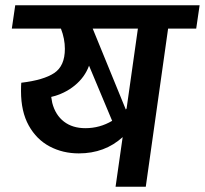

<svg xmlns="http://www.w3.org/2000/svg" viewBox="-20 -711 780 731"><path d="M727 -602H620L535 0H420L447 -189Q379 -127 280 -127Q219 -127 169 -153.5Q119 -180 89.5 -233Q60 -286 60 -364Q60 -386 61 -396Q146 -406 186.5 -433Q227 -460 227 -525Q227 -563 212 -602H25L38 -691H740ZM505 -602H333L459 -294L462 -298ZM305 -223Q360 -223 407 -251L319 -461Q303 -417 264.5 -385.5Q226 -354 175 -342L179 -319Q191 -273 223.5 -248Q256 -223 305 -223Z"/></svg>

Font: FiraGO Medium
Style: Italic
Weight: 500
Italic angle: -8°
Designer: bBox Type GmbH
Foundry: bBox Type GmbH
Version: Version 1.001